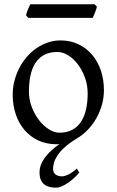

<svg xmlns="http://www.w3.org/2000/svg" viewBox="-20 -657 543 894"><path d="M388.2 -222.2Q388.2 -260.7 375.5 -295.7Q362.8 -330.6 342.8 -357.2Q322.8 -383.8 297.4 -399.4Q272 -415 247.1 -415Q210 -415 184.6 -400.9Q159.2 -386.7 143.8 -362.1Q128.4 -337.4 121.6 -303.7Q114.7 -270 114.7 -231Q114.7 -192.4 128.4 -157.5Q142.1 -122.6 162.8 -96.2Q183.6 -69.8 208.5 -54.4Q233.4 -39.1 255.9 -39.1Q290.5 -39.1 315.4 -52Q340.3 -64.9 356.4 -88.9Q372.6 -112.8 380.4 -146.5Q388.2 -180.2 388.2 -222.2ZM349.1 146Q338.9 159.2 325 171.9Q311 184.6 296.4 194.6Q281.7 204.6 267.1 210.7Q252.4 216.8 240.2 216.8Q226.1 216.8 212.4 213.9Q198.7 210.9 188 203.1Q177.2 195.3 170.7 181.6Q164.1 168 164.1 146Q164.1 111.8 187.5 78.9Q210.9 45.9 256.8 13.7Q252.9 14.2 249.5 14.4Q246.1 14.6 242.2 14.6Q195.8 14.6 158.4 -2.9Q121.1 -20.5 94.5 -51.3Q67.9 -82 53.5 -124.5Q39.1 -167 39.1 -216.8Q39.1 -249 47.1 -280.3Q55.2 -311.5 69.6 -339.6Q84 -367.7 104.2 -391.4Q124.5 -415 149.2 -432.1Q173.8 -449.2 202.4 -459Q231 -468.8 261.2 -468.8Q307.1 -468.8 344.5 -451.2Q381.8 -433.6 408.4 -402.6Q435.1 -371.6 449.5 -329.1Q463.9 -286.6 463.9 -236.8Q463.9 -201.2 454.1 -167.2Q444.3 -133.3 427 -103.5Q409.7 -73.7 385.7 -49.6Q361.8 -25.4 333.5 -9.8Q299.3 11.7 278.3 31.5Q257.3 51.3 246.1 69.1Q234.9 86.9 231 102.1Q227.1 117.2 227.1 128.9Q227.1 147 238.8 155.5Q250.5 164.1 269 164.1Q281.2 164.1 299.1 155.3Q316.9 146.5 337.4 127.9ZM431.2 -625.5Q430.2 -620.1 427.7 -613Q425.3 -606 422.4 -598.9Q419.4 -591.8 416.7 -585Q414.1 -578.1 412.1 -573.7H111.8L101.1 -585.9Q102.1 -591.3 104.5 -598.1Q106.9 -605 109.9 -612.1Q112.8 -619.1 115.7 -625.7Q118.7 -632.3 121.1 -637.2H420.4Z"/></svg>

Font: Noto Serif Devanagari
Style: Bold
Weight: 700
Designer: Monotype Design Team
Foundry: Monotype Imaging Inc.
Version: Version 1.01